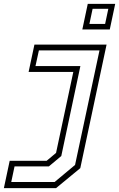

<svg xmlns="http://www.w3.org/2000/svg" viewBox="-146 -770 614 990"><path d="M278.5 -618 306.5 -750H448L420 -618ZM315 -646.5H396L412.5 -724.5H331.5ZM-126 200 -96 59H94.5L143 18.5L232 -399H1.5L31.5 -540H403.5L268 97L143 200ZM-88 168.5H135.5L241 80.5L367 -510H54.5L37 -429.5H268.5L170 34.5L106 88H-71Z"/></svg>

Font: Tourney Expanded Light
Style: Italic
Weight: 300
Width: 7
Italic angle: -12°
Designer: Tyler Finck
Foundry: Etcetera Type Co
Version: Version 1.010; ttfautohint (v1.8.3)